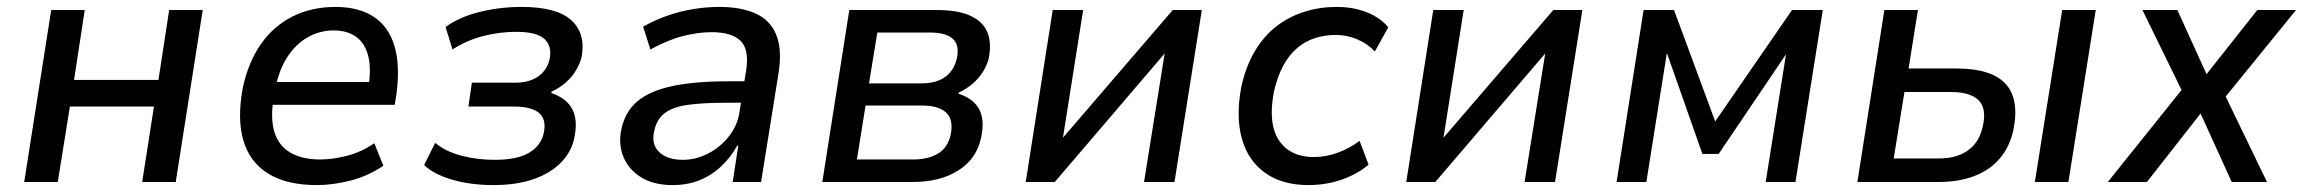

<svg xmlns="http://www.w3.org/2000/svg" viewBox="-20 -526 6657 555"><path d="M50 0 128 -497H225L194 -295H438L469 -497H566L488 0H391L425 -218H182L147 0Z M896 9Q809 9 755.5 -24Q702 -57 683.5 -120Q665 -183 682 -273Q698 -347 734.5 -399Q771 -451 826 -478.5Q881 -506 950 -506Q1016 -506 1059.5 -478Q1103 -450 1120 -394Q1137 -338 1126 -254L1121 -223H749L760 -289H1065L1044 -267Q1054 -327 1044.5 -364Q1035 -401 1009.5 -419.5Q984 -438 944 -438Q904 -438 869 -418Q834 -398 809.5 -359.5Q785 -321 775 -265L771 -244Q761 -183 773.5 -143.5Q786 -104 820 -84.5Q854 -65 905 -65Q941 -65 982.5 -75.5Q1024 -86 1062 -112L1088 -47Q1044 -17 993 -4Q942 9 896 9Z M1406 9Q1341 9 1287.5 -6.5Q1234 -22 1206 -49L1238 -113Q1268 -88 1313.5 -76Q1359 -64 1410 -64Q1475 -64 1509.5 -84.5Q1544 -105 1552 -142Q1560 -182 1537.5 -200Q1515 -218 1466 -218H1334L1344 -287H1470Q1509 -287 1535 -304.5Q1561 -322 1569 -356Q1576 -394 1553 -414Q1530 -434 1473 -434Q1423 -434 1375.5 -421.5Q1328 -409 1288 -383L1268 -448Q1308 -477 1366.5 -491.5Q1425 -506 1488 -506Q1590 -506 1632 -467Q1674 -428 1661 -360Q1656 -341 1644.5 -322Q1633 -303 1615.5 -287.5Q1598 -272 1574 -261V-257Q1618 -242 1634.5 -210Q1651 -178 1640 -127Q1632 -87 1601.5 -56Q1571 -25 1522 -8Q1473 9 1406 9Z M1924 9Q1870 9 1834 -13Q1798 -35 1782.5 -71.5Q1767 -108 1776 -152Q1787 -204 1823.5 -234Q1860 -264 1925 -277.5Q1990 -291 2085 -291H2147L2138 -229H2079Q2013 -229 1969 -223Q1925 -217 1901.5 -199Q1878 -181 1871 -147Q1862 -109 1885.5 -86.5Q1909 -64 1954 -64Q1991 -64 2026.5 -82Q2062 -100 2087.5 -132.5Q2113 -165 2118 -205L2137 -324Q2146 -383 2120.5 -408Q2095 -433 2037 -433Q1999 -433 1955 -422Q1911 -411 1860 -383L1839 -449Q1875 -469 1911.5 -481.5Q1948 -494 1985.5 -500Q2023 -506 2059 -506Q2121 -506 2163 -487.5Q2205 -469 2223 -427.5Q2241 -386 2231 -318L2180 0H2098L2114 -105H2111Q2093 -72 2065 -45.5Q2037 -19 2002 -5Q1967 9 1924 9Z M2357 0 2435 -497H2687Q2749 -497 2785 -480.5Q2821 -464 2834 -433Q2847 -402 2838 -357Q2833 -337 2821 -318Q2809 -299 2791.5 -284Q2774 -269 2751 -258V-255Q2794 -241 2810.5 -210Q2827 -179 2816 -128Q2803 -67 2750.5 -33.5Q2698 0 2619 0ZM2457 -65H2620Q2662 -65 2690.5 -81.5Q2719 -98 2728 -136Q2737 -180 2715 -200.5Q2693 -221 2645 -221H2482ZM2492 -285H2643Q2686 -285 2712 -303.5Q2738 -322 2746 -358Q2754 -397 2733.5 -414.5Q2713 -432 2668 -432H2516Z M2945 0 3023 -497H3111L3051 -118H3044L3370 -497H3454L3375 0H3287L3348 -380H3354L3029 0Z M3762 9Q3687 9 3637.5 -26Q3588 -61 3570 -124.5Q3552 -188 3568 -274Q3581 -334 3607.5 -378.5Q3634 -423 3671 -451Q3708 -479 3752 -492.5Q3796 -506 3844 -506Q3892 -506 3931 -490.5Q3970 -475 3993 -447L3954 -377Q3933 -400 3903 -412.5Q3873 -425 3841 -425Q3810 -425 3781.5 -416Q3753 -407 3729.5 -387Q3706 -367 3689 -335.5Q3672 -304 3662 -259Q3645 -167 3677.5 -119.5Q3710 -72 3778 -72Q3813 -72 3848 -85Q3883 -98 3910 -119L3936 -50Q3915 -32 3887 -18.5Q3859 -5 3827.5 2Q3796 9 3762 9Z M4045 0 4123 -497H4211L4151 -118H4144L4470 -497H4554L4475 0H4387L4448 -380H4454L4129 0Z M4653 0 4731 -497H4819L4938 -175L5160 -497H5249L5170 0H5084L5143 -371H5144L4948 -81H4901L4799 -371H4798L4739 0Z M5349 0 5427 -497H5524L5497 -328H5636Q5736 -328 5777 -284Q5818 -240 5800 -151Q5790 -103 5761.5 -69Q5733 -35 5688 -17.5Q5643 0 5584 0ZM5454 -68H5586Q5636 -68 5669 -91.5Q5702 -115 5712 -163Q5723 -214 5698.5 -237Q5674 -260 5621 -260H5485ZM5862 0 5941 -497H6038L5959 0Z M6073 0 6299 -282 6305 -227 6173 -497H6274L6359 -310H6357L6505 -497H6617L6399 -229L6398 -279L6533 0H6431L6341 -198L6342 -199L6186 0Z"/></svg>

Font: Nunito Sans 7pt SemiCondensed Medium
Style: Italic
Weight: 500
Width: 4
Italic angle: -9°
Designer: Vernon Adams
Foundry: Vernon Adams
Version: Version 3.101;gftools[0.9.27]